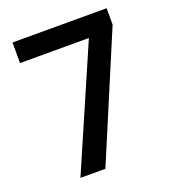

<svg xmlns="http://www.w3.org/2000/svg" viewBox="-131 -812 813 911"><g transform="rotate(-20 275.5 -357.0)"><path d="M119.1 0 383.8 -609.9H36.1V-713.9H511.2V-630.9L245.1 0Z"/></g></svg>

Font: Droid Sans TV
Style: Bold
Weight: 600
Version: Version 1.00